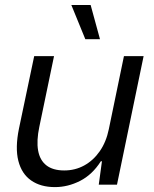

<svg xmlns="http://www.w3.org/2000/svg" viewBox="-20 -754 629 784"><path d="M204.4 10Q146 10 107.2 -17.1Q68.4 -44.1 54.9 -97.2Q41.4 -150.3 57.4 -228.7L119.6 -524.7H200.6L140.6 -236.3Q128.6 -179.4 135.6 -139.6Q142.7 -99.7 169.3 -78.9Q195.9 -58 242.4 -58Q286.7 -58 323.8 -78.3Q360.9 -98.6 387.3 -136.4Q413.7 -174.3 424.4 -226.7L486.1 -524.7H566.4L457.7 0H383.3L396.3 -95.6H391.9Q356.9 -40.7 307.1 -15.4Q257.3 10 204.4 10ZM328.4 -593.9 271.3 -733.6H350.1L388.3 -593.9Z"/></svg>

Font: Mona Sans
Style: Italic
Weight: 200
Italic angle: -11.6951°
Designer: Deni Anggara
Foundry: GitHub
Version: Version 2.000